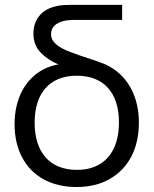

<svg xmlns="http://www.w3.org/2000/svg" viewBox="-20 -755 632 790"><path d="M294.5 14.5C347.5 14.5 393.5 3.5 432 -19C509.5 -63 551.5 -145.5 551.5 -250C551.5 -353.5 509.5 -436 433 -480C418.5 -488.5 403 -495 386.5 -500.5C381 -502.5 374.5 -504.5 368 -507C322.5 -521.5 288 -533.5 265.5 -542.5C219.5 -560 190 -582.5 190 -614.5C190 -642.5 209.5 -660.5 241 -668.5C255 -672 270.5 -673 292 -673H482.5V-735H275.5C254 -735 234.5 -734.5 216 -730.5C147.5 -717.5 117.5 -670.5 117.5 -617C117.5 -584.5 128 -558 148.5 -537.5C169 -517 193 -501 220.5 -490C199 -486.5 178.5 -479.5 159.5 -470C83 -430 40 -348 40 -244.5C40 -193 50 -147.5 70.5 -108.5C111 -30.5 190 14.5 294.5 14.5ZM296 -56C183.5 -56 122.5 -130 122.5 -250C122.5 -367.5 180.5 -443.5 296 -443.5C408.5 -443.5 469.5 -371.5 469.5 -251.5C469.5 -132 410 -56 296 -56Z"/></svg>

Font: Vela Sans
Style: Regular
Weight: 400
Designer: Principal design: Mikhail Sharanda - project Manrope.
Design modification: Ravid Balaliev
Foundry: Mikhail Sharanda
Version: Version 1.001